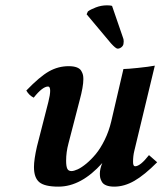

<svg xmlns="http://www.w3.org/2000/svg" viewBox="-20 -693 612 723"><path d="M279.8 -314.9 237.8 -152.8Q229 -120.1 229 -87.9Q229 -67.4 233.2 -58.1Q237.3 -48.8 249 -48.8Q258.3 -48.8 272.7 -55.4Q287.1 -62 305.4 -77.1Q323.7 -92.3 341.1 -113.3Q358.4 -134.3 374.3 -166.5Q390.1 -198.7 398.9 -235.8L444.8 -433.1Q459.5 -433.1 499.5 -437.3Q539.6 -441.4 563 -445.8L485.8 -125Q481 -106 481 -83Q481 -66.9 488.8 -66.9Q508.3 -66.9 541 -108.9L571.8 -82Q524.4 -34.2 486.3 -12.2Q448.2 9.8 410.2 9.8Q392.1 9.8 380.4 5.1Q368.7 0.5 363.8 -8.1Q358.9 -16.6 357.4 -23.4Q356 -30.3 356 -39.1Q356 -57.1 365.2 -79.1Q285.6 9.8 200.2 9.8Q147.9 9.8 127.9 -7.1Q107.9 -23.9 107.9 -64Q107.9 -91.8 119.1 -141.1L162.1 -309.1Q168.9 -335.9 168.9 -351.1Q168.9 -367.2 161.1 -367.2Q140.1 -367.2 106.9 -325.2Q89.4 -334 79.1 -352.1Q129.9 -404.8 164.6 -424.3Q199.2 -443.8 238.8 -443.8Q257.3 -443.8 269.3 -439.2Q281.2 -434.6 286.1 -426Q291 -417.5 292.5 -410.6Q293.9 -403.8 293.9 -395Q293.9 -366.7 279.8 -314.9ZM401.9 -670.9 442.9 -551.8Q445.8 -545.9 445.8 -537.1Q445.8 -535.2 445.3 -531.7Q444.8 -528.3 444.8 -526.9Q443.4 -520 436.8 -514.9Q430.2 -509.8 422.9 -509.8Q416 -509.8 397.9 -529.8L306.2 -639.2L311 -649.9Q320.3 -657.2 340.6 -665Q360.8 -672.9 382.8 -672.9Q396 -672.9 401.9 -670.9Z"/></svg>

Font: Linux Libertine
Style: Bold Italic
Weight: 700
Italic angle: -11.5°
Designer: Philipp H. Poll
Foundry: Philipp H. Poll
Version: Version 4.0.5